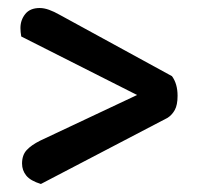

<svg xmlns="http://www.w3.org/2000/svg" viewBox="-20 -535 509 479"><path d="M33 -444Q32 -450 31.5 -455Q31 -460 31 -465Q31 -485 43 -500Q55 -515 79 -515Q90 -515 102.5 -510.5Q115 -506 129 -498L409 -345Q423 -326 423 -296Q423 -273 416 -260.5Q409 -248 398 -241L82 -76Q56 -84 45.5 -97Q35 -110 35 -127Q35 -148 46.5 -160.5Q58 -173 80 -184L322 -298Z"/></svg>

Font: Baloo Bhai 2 Medium
Style: Regular
Weight: 500
Designer: Supriya Tembe, Noopur Datye and Ek Type
Foundry: Ek Type
Version: Version 1.640;PS 1.000;hotconv 16.6.51;makeotf.lib2.5.65220;